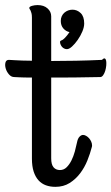

<svg xmlns="http://www.w3.org/2000/svg" viewBox="-90 -705 437 753"><path d="M-55.2 -470.2Q-43.9 -469.2 -30.3 -468.8Q-18.6 -467.8 -2 -467.5Q14.6 -467.3 35.2 -466.8V-636.2Q35.2 -647 33.4 -653.3Q31.7 -659.7 30 -663.3Q28.3 -667 26.6 -669.2Q24.9 -671.4 24.9 -673.8Q24.9 -676.8 27.8 -678.7Q30.8 -680.7 35.6 -682.1Q40.5 -683.6 46.1 -684.3Q51.8 -685.1 57.1 -685.1Q82 -685.1 96.4 -672.1Q110.8 -659.2 110.8 -641.1V-465.8Q156.7 -465.8 207.8 -466.8Q258.8 -467.8 310.1 -470.2Q316.9 -477.5 321 -475.6Q325.2 -473.6 326.4 -466.3Q327.6 -459 326.7 -448.2Q325.7 -437.5 322.8 -427.5Q319.8 -417.5 314.7 -410.2Q309.6 -402.8 303.2 -402.8Q243.2 -401.4 197 -401.1Q150.9 -400.9 110.8 -400.9V-84Q110.8 -59.6 120.1 -48.8Q129.4 -38.1 145 -38.1Q160.2 -38.1 171.1 -48.8Q182.1 -59.6 190.2 -75.7Q198.2 -91.8 203.4 -110.6Q208.5 -129.4 211.9 -146Q214.8 -161.6 221.7 -168.7Q228.5 -175.8 235.8 -175.8Q241.7 -175.8 248 -172.1Q254.4 -168.5 259.5 -162.6Q264.6 -156.7 267.8 -149.4Q271 -142.1 271 -134.8Q271 -133.8 271 -132.3Q271 -130.9 270 -127.9Q263.7 -103 252.7 -75.7Q241.7 -48.3 224.4 -25.4Q207 -2.4 183.1 12.7Q159.2 27.8 127 27.8Q106.9 27.8 90.1 21.7Q73.2 15.6 61 2.2Q48.8 -11.2 42 -32.2Q35.2 -53.2 35.2 -83V-400.9Q18.6 -400.9 5.6 -401.1Q-7.3 -401.4 -16.1 -401.9Q-26.4 -402.3 -34.2 -402.8Q-45.9 -402.8 -54.9 -413.3Q-64 -423.8 -67.6 -436.5Q-71.3 -449.2 -68.6 -459.7Q-65.9 -470.2 -55.2 -470.2ZM194.3 -667Q212.4 -667 226.3 -653.8Q240.2 -640.6 240.2 -612.8Q240.2 -598.6 232.9 -581.3Q225.6 -564 214.8 -548.6Q204.1 -533.2 192.6 -522.7Q181.2 -512.2 172.4 -512.2Q166.5 -512.2 161.4 -514.9Q156.2 -517.6 152.8 -521.7Q149.4 -525.9 147.5 -530.8Q145.5 -535.6 145.5 -540Q145.5 -543.9 147.2 -544.7Q148.9 -545.4 151.4 -546.9Q156.7 -548.3 165 -556.9Q173.3 -565.4 182.6 -579.1Q168.5 -582 158.4 -593.5Q148.4 -605 148.4 -623Q148.4 -633.3 152.3 -641.6Q156.2 -649.9 162.8 -655.5Q169.4 -661.1 177.5 -664.1Q185.5 -667 194.3 -667Z"/></svg>

Font: Grand Hotel
Style: Regular
Weight: 400
Designer: Brian J. Bonislawsky & Jim Lyles for Astigmatic (AOETI)
Foundry: Astigmatic (AOETI)
Version: Version 001.000